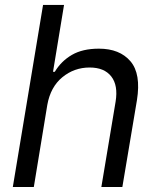

<svg xmlns="http://www.w3.org/2000/svg" viewBox="-20 -747 631 767"><path d="M169 -328.1 115.1 0H31.2L152 -727.3H235.8L191.8 -460.2H198.9Q224.4 -502.8 267.2 -527.7Q310 -552.6 375 -552.6Q458.1 -552.6 501.1 -502.3Q544 -452.1 527 -346.6L468.8 0H384.9L441.8 -340.9Q452.4 -405.9 424.5 -441.6Q396.7 -477.3 338.1 -477.3Q276.3 -477.3 229 -438.4Q181.8 -399.5 169 -328.1Z"/></svg>

Font: Inter UI
Style: Italic
Weight: 400
Italic angle: -9.39999°
Designer: Rasmus Andersson
Foundry: rsms
Version: 3.2;8d6f07862